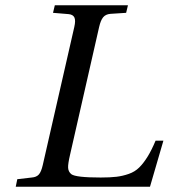

<svg xmlns="http://www.w3.org/2000/svg" viewBox="-20 -712 643 732"><path d="M40 0 45.9 -28.8 101.1 -35.2Q119.1 -36.6 128.2 -46.9Q137.2 -57.1 143.1 -83L263.2 -608.9Q269 -633.8 263.7 -645.3Q258.3 -656.7 241.2 -658.2L182.1 -663.1L189 -691.9H467.8L460.9 -663.1L400.9 -659.2Q382.8 -657.7 373.3 -646.2Q363.8 -634.8 357.9 -608.9L247.1 -122.1Q238.8 -86.9 239.7 -72Q240.7 -57.1 252 -47.9Q269 -35.2 363.8 -35.2Q400.4 -35.2 424.3 -38.1Q448.2 -41 471.2 -49.1Q494.1 -57.1 510.5 -73.2Q526.9 -89.4 542.2 -114Q557.6 -138.7 573.2 -175.8H603L551.8 0Z"/></svg>

Font: Linguistics Pro
Style: Italic
Weight: 400
Italic angle: -12°
Designer: Stefan Peev, Context Ltd
Foundry: Stefan Peev, Context Ltd
Version: Version 001.000